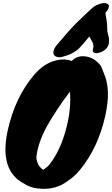

<svg xmlns="http://www.w3.org/2000/svg" viewBox="-20 -1141 724 1238"><path d="M203 -662Q266 -734 343 -752Q396 -765 443 -748Q480 -787 539 -776Q593 -766 631 -715Q633 -708 639.5 -694Q646 -680 652 -663Q696 -561 659 -395Q613 -189 496 -46Q460 -2 415 27Q343 82 243 76Q181 73 139 45Q-28 -38 30 -301Q78 -517 203 -662ZM215 -131 214 -125 216 -114Q222 -83 236 -66.5Q250 -50 259 -46Q269 -54 279 -61Q289 -68 297 -78Q365 -162 403 -298Q441 -434 431 -550Q392 -500 349 -435Q306 -370 281 -324Q224 -217 215 -131ZM578 -812Q578 -824 583 -841Q581 -861 572.5 -876Q564 -891 556 -906Q509 -848 485 -824Q445 -792 403 -781Q357 -763 335 -780Q324 -787 324 -802.5Q324 -818 339 -842Q427 -947 467 -987Q507 -1027 529.5 -1047.5Q552 -1068 569.5 -1084.5Q587 -1101 608 -1110Q661 -1133 681 -1109Q687 -1087 661 -1061V-1046Q672 -998 672 -938Q676 -923 680.5 -905Q685 -887 683 -868Q678 -825 632 -805Q613 -798 598.5 -798Q584 -798 578 -812Z"/></svg>

Font: Knewave
Style: Regular
Weight: 400
Designer: Tyler Finck
Foundry: Tyler Finck
Version: Version 1.001